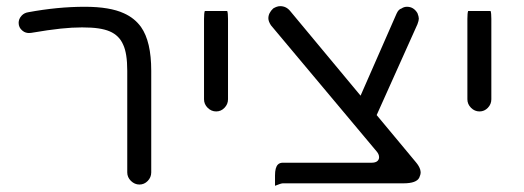

<svg xmlns="http://www.w3.org/2000/svg" viewBox="-20 -596 1687 618"><path d="M466.8 -41V-368.2Q466.8 -462.4 434.1 -508.8Q413.6 -537.6 378.9 -553.2Q333.5 -574.2 252.9 -574.2Q165.5 -574.2 70.8 -556.6Q58.6 -554.7 50.3 -546.4Q44.4 -540 42.2 -534.2Q40 -528.3 40 -522.5Q40 -507.3 51.8 -497.6Q57.6 -492.7 63.2 -491.2Q68.8 -489.7 72.8 -489.7Q76.7 -489.7 80.1 -490.2Q137.7 -500 175.3 -503.9Q212.4 -507.8 244.1 -507.8Q275.9 -507.8 296.9 -504.6Q317.9 -501.5 333 -495.1Q363.8 -481.9 376.5 -452.1Q389.6 -424.3 389.6 -368.2V-41Q389.6 -25.4 401.4 -13.7Q413.6 -2 428.7 -2Q444.3 -2 455.6 -13.7Q466.8 -25.4 466.8 -41Z M639.2 -560.5Q636.7 -554.2 636.7 -535.2V-276.4Q636.7 -260.7 648.4 -249Q660.2 -237.3 675.8 -237.3Q691.4 -237.3 702.6 -249Q713.9 -260.7 713.9 -276.4V-535.2Q713.9 -554.2 711.4 -560.5Z M1329.6 -24.4Q1334 -34.7 1334 -39.6Q1334 -44.4 1332.5 -50.3Q1329.1 -61.5 1318.8 -73.7L1192.4 -225.6L1323.7 -518.1Q1328.1 -529.8 1328.1 -536.1Q1328.1 -542.5 1323.7 -553.7Q1311.5 -574.2 1290 -574.2Q1280.3 -574.2 1272.5 -568.8Q1267.6 -567.4 1263.7 -563.5Q1259.8 -559.6 1256.3 -551.8L1140.6 -288.1L913.6 -561Q900.9 -576.2 881.8 -576.2Q871.6 -576.2 859.4 -568.8Q843.8 -554.2 843.8 -537.1Q843.8 -527.3 852.1 -514.6L1192.9 -107.9Q1200.2 -99.1 1200.2 -89.8Q1200.2 -83.5 1195.8 -78.6L1192.9 -76.2Q1186.5 -72.3 1176.8 -72.3H890.6Q880.4 -72.3 874.5 -66.4Q865.2 -57.1 865.2 -31.2V2Q884.8 -5.9 890.1 -5.9Q890.1 -5.9 890.6 -5.9H1278.3Q1320.8 -5.9 1329.6 -24.4Z M1486.8 -560.5Q1484.4 -554.2 1484.4 -535.2V-276.4Q1484.4 -260.7 1496.1 -249Q1507.8 -237.3 1523.4 -237.3Q1539.1 -237.3 1550.3 -249Q1561.5 -260.7 1561.5 -276.4V-535.2Q1561.5 -554.2 1559.1 -560.5Z"/></svg>

Font: YuPearl-Light
Style: Light
Weight: 300
Designer: Max Yao
Foundry: Max-Everyday
Version: Version 1.011; ttfautohint (v1.8.3)